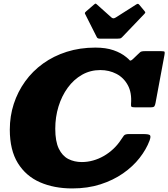

<svg xmlns="http://www.w3.org/2000/svg" viewBox="-20 -1037 944 1077"><path d="M523 -828.5Q525.5 -823.5 530 -821.8Q534.5 -820 544 -820H636.5Q647.5 -820 653.5 -821.2Q659.5 -822.5 665 -828.5L788.5 -957.5Q794.5 -964 795 -966.5Q795.5 -969 791 -974.5L762 -1009.5Q758 -1014 755 -1015.2Q752 -1016.5 745 -1012.5L629.5 -939Q621.5 -934 615.8 -934.2Q610 -934.5 604.5 -939.5L523.5 -1012Q518.5 -1016.5 516.2 -1016.8Q514 -1017 507.5 -1011.5L464.5 -974.5Q459.5 -970.5 457.2 -967Q455 -963.5 457 -959.5ZM819 -248.5Q827.5 -272 821.2 -278.5Q815 -285 784 -285H703Q681.5 -285 674.8 -276.2Q668 -267.5 660 -255Q641 -225.5 616 -202Q591 -178.5 562.2 -162Q533.5 -145.5 502.2 -136.8Q471 -128 439 -128Q397 -128 363.2 -145.2Q329.5 -162.5 309.8 -203.2Q290 -244 290 -315Q290 -380.5 308.2 -439.8Q326.5 -499 360 -545Q393.5 -591 440 -617.5Q486.5 -644 543 -644Q592 -644 633 -622.8Q674 -601.5 697 -559.2Q720 -517 715 -454Q714 -441 717.8 -438Q721.5 -435 737 -435H825Q842 -435 846 -440.8Q850 -446.5 852.5 -460L902.5 -728.5Q905 -742.5 903.2 -746.2Q901.5 -750 885 -750H791Q772.5 -750 766.2 -744.2Q760 -738.5 751 -730L726 -706Q712 -693 707.2 -699Q702.5 -705 689 -716Q659.5 -740.5 616.8 -755.2Q574 -770 515 -770Q428.5 -770 354.5 -746.5Q280.5 -723 221.5 -680.5Q162.5 -638 121 -580.2Q79.5 -522.5 57.2 -454Q35 -385.5 35 -310Q35 -195 80.2 -122Q125.5 -49 204.5 -14.5Q283.5 20 385 20Q472 20 543.5 -3Q615 -26 670.2 -64.5Q725.5 -103 763 -151Q800.5 -199 819 -248.5Z"/></svg>

Font: Besley Black
Style: Italic
Weight: 900
Italic angle: -13°
Designer: Owen Earl
Foundry: indestructible type*
Version: Version 2.001